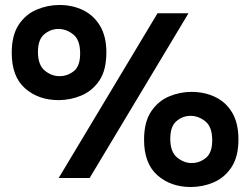

<svg xmlns="http://www.w3.org/2000/svg" viewBox="-20 -713 1003 769"><path d="M215 -312Q134 -312 80.5 -359Q27 -406 27 -501Q27 -572 55 -614Q83 -656 127 -674.5Q171 -693 218 -693Q271 -693 313.5 -672Q356 -651 381 -609Q406 -567 406 -503Q406 -432 378 -390.5Q350 -349 306 -330.5Q262 -312 215 -312ZM215 0 611 -660H735L339 0ZM219 -408Q250 -408 275.5 -428Q301 -448 301 -499Q301 -553 273.5 -575Q246 -597 214 -597Q183 -597 157.5 -576Q132 -555 132 -505Q132 -453 159 -430.5Q186 -408 219 -408ZM744 36Q664 36 610.5 -11Q557 -58 557 -153Q557 -224 585 -266Q613 -308 656.5 -326.5Q700 -345 747 -345Q800 -345 843 -324Q886 -303 910.5 -261Q935 -219 935 -155Q935 -85 907 -43Q879 -1 835.5 17.5Q792 36 744 36ZM748 -60Q779 -60 804.5 -80.5Q830 -101 830 -151Q830 -205 802.5 -227Q775 -249 743 -249Q712 -249 687 -228Q662 -207 662 -157Q662 -105 689 -82.5Q716 -60 748 -60Z"/></svg>

Font: Bricolage Grotesque 12pt SemiBold
Style: Regular
Weight: 600
Designer: Mathieu Triay
Foundry: Atelier Triay
Version: Version 1.001; ttfautohint (v1.8.4.7-5d5b);gftools[0.9.33.de